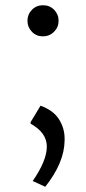

<svg xmlns="http://www.w3.org/2000/svg" viewBox="-20 -591 329 734"><path d="M186.5 -469.5Q169 -452 144 -452Q119 -452 102 -469.5Q85 -487 85 -511.5Q85 -536 102 -553.5Q119 -571 144.5 -571Q170 -571 187 -553.5Q204 -536 204 -511.5Q204 -487 186.5 -469.5ZM227 -61Q227 -58 227 -54Q226 31 153 123L105 101Q159 23 159 -30.5Q159 -84 97 -118V-124L135 -187Q184 -169 205.5 -135Q227 -101 227 -61Z"/></svg>

Font: Halant Medium
Style: Regular
Weight: 500
Designer: Hitesh Malaviya (Devanagari), Satya Rajpurohit (Latin)
Foundry: Indian Type Foundry
Version: Version 1.101;PS 1.0;hotconv 1.0.78;makeotf.lib2.5.61930; tt